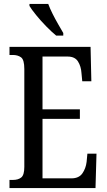

<svg xmlns="http://www.w3.org/2000/svg" viewBox="-20 -951 539 971"><path d="M28 0V-41H45Q72 -41 87.5 -53.5Q103 -66 103 -107V-602Q103 -649 86.5 -661Q70 -673 45 -673H28V-714H438L442 -540H396L392 -582Q390 -615 374.5 -640Q359 -665 322 -665H195V-398H384V-350H195V-49H341Q379 -49 396.5 -74Q414 -99 418 -132L422 -174H468L463 0ZM264 -771Q242 -789 214 -817.5Q186 -846 162.5 -875Q139 -904 129 -921V-931H224Q232 -909 245.5 -882Q259 -855 274 -829Q289 -803 300 -784V-771Z"/></svg>

Font: Noto Serif Khmer ExtraCondensed
Style: Regular
Weight: 400
Width: 2
Designer: Danh Hong and the Monotype Design Team
Foundry: Monotype Imaging Inc.
Version: Version 2.004; ttfautohint (v1.8.4.7-5d5b)